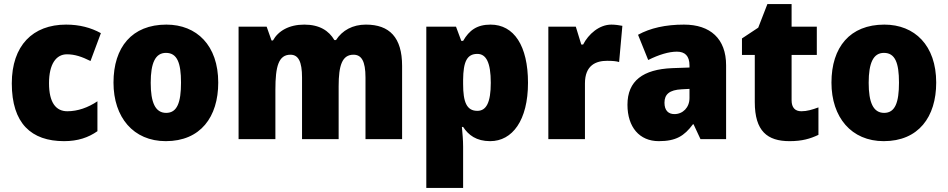

<svg xmlns="http://www.w3.org/2000/svg" viewBox="-20 -684 4663 944"><path d="M295 10C363 10 415 -8 459 -39V-186C413 -155 362 -137 311 -137C256 -137 221 -178 221 -275C221 -369 256 -417 309 -417C348 -417 383 -405 425 -384L476 -521C427 -548 371 -563 305 -563C141 -563 38 -460 38 -274C38 -77 134 10 295 10Z M1053 -278C1053 -461 947 -563 798 -563C629 -563 538 -452 538 -278C538 -107 636 10 795 10C966 10 1053 -109 1053 -278ZM721 -277C721 -375 744 -424 796 -424C851 -424 870 -375 870 -278C870 -180 851 -129 797 -129C743 -129 721 -181 721 -277Z M1779 -563C1714 -563 1663 -535 1632 -487H1624C1597 -533 1551 -563 1476 -563C1401 -563 1348 -532 1322 -485H1315L1291 -553H1153V0H1334V-244C1334 -358 1350 -415 1408 -415C1447 -415 1465 -381 1465 -303V0H1645V-260C1645 -362 1662 -415 1718 -415C1757 -415 1777 -384 1777 -303V0H1957V-360C1957 -500 1895 -563 1779 -563Z M2392 -563C2325 -563 2287 -535 2257 -483H2248L2222 -553H2076V240H2257V37C2257 4 2254 -26 2251 -60H2257C2283 -20 2322 10 2390 10C2499 10 2576 -92 2576 -277C2576 -459 2507 -563 2392 -563ZM2327 -419C2370 -419 2393 -377 2393 -277C2393 -180 2371 -139 2327 -139C2274 -139 2257 -183 2257 -271V-292C2258 -379 2275 -419 2327 -419Z M2986 -563C2926 -563 2873 -516 2847 -465H2838L2811 -553H2676V0H2856V-274C2856 -364 2911 -385 2965 -385C2994 -385 3011 -383 3024 -379L3040 -557C3025 -560 3004 -563 2986 -563Z M3343 -563C3252 -563 3177 -546 3117 -513L3167 -389C3219 -415 3268 -430 3308 -430C3347 -430 3370 -410 3370 -362V-352L3285 -349C3142 -343 3065 -287 3065 -169C3065 -59 3124 10 3219 10C3303 10 3344 -15 3387 -73H3390L3424 0H3550V-363C3550 -494 3472 -563 3343 -563ZM3332 -245 3370 -247V-202C3370 -155 3337 -123 3296 -123C3266 -123 3247 -141 3247 -179C3247 -220 3271 -242 3332 -245Z M3920 -137C3889 -137 3872 -155 3872 -191V-414H3996V-553H3872V-664H3753L3708 -548L3628 -495V-414H3691V-182C3691 -39 3753 10 3862 10C3924 10 3964 -2 4004 -21V-156C3974 -145 3948 -137 3920 -137Z M4583 -278C4583 -461 4477 -563 4328 -563C4159 -563 4068 -452 4068 -278C4068 -107 4166 10 4325 10C4496 10 4583 -109 4583 -278ZM4251 -277C4251 -375 4274 -424 4326 -424C4381 -424 4400 -375 4400 -278C4400 -180 4381 -129 4327 -129C4273 -129 4251 -181 4251 -277Z"/></svg>

Font: Noto Sans Armenian SemiCondensed Black
Style: Regular
Weight: 900
Width: 4
Designer: Monotype Design Team
Foundry: Monotype Imaging Inc.
Version: Version 2.008